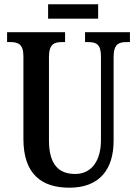

<svg xmlns="http://www.w3.org/2000/svg" viewBox="-20 -864 638 894"><path d="M204 -777H437V-844H204ZM303 10C444 10 509 -76 509 -209V-599C509 -659 534 -668 569 -668H585V-714H376V-668H391C426 -668 450 -659 450 -603V-211C450 -115 406 -54 330 -54C256 -54 208 -95 208 -210V-599C208 -659 233 -668 268 -668H283V-714H13V-668H29C63 -668 89 -659 89 -603V-217C89 -53 174 10 303 10Z"/></svg>

Font: Noto Serif Hebrew ExtraCondensed SemiBold
Style: Regular
Weight: 600
Width: 2
Designer: Monotype Design Team
Foundry: Monotype Imaging Inc.
Version: Version 2.004